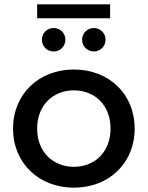

<svg xmlns="http://www.w3.org/2000/svg" viewBox="-20 -858 680 884"><path d="M320 6C482 6 600 -107 600 -266C600 -425 482 -538 320 -538C159 -538 40 -425 40 -266C40 -107 159 6 320 6ZM320 -90C224 -90 151 -159 151 -266C151 -373 224 -442 320 -442C417 -442 489 -373 489 -266C489 -159 417 -90 320 -90ZM412 -621C441 -621 466 -644 466 -675C466 -706 441 -729 412 -729C383 -729 358 -706 358 -675C358 -644 383 -621 412 -621ZM227 -621C257 -621 281 -644 281 -675C281 -706 257 -729 227 -729C197 -729 173 -706 173 -675C173 -644 197 -621 227 -621ZM487 -774V-838H151V-774Z"/></svg>

Font: Montserrat-Alt1 SemBd
Style: Regular
Weight: 600
Designer: Differentunic
Foundry: Differentunic
Version: Version 7.222